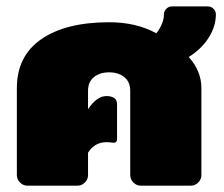

<svg xmlns="http://www.w3.org/2000/svg" viewBox="-20 -587 707 607"><path d="M33.3 -33.3V-308.3Q33.3 -410 110.8 -463.3Q188.3 -516.7 325 -516.7Q410.8 -516.7 474.2 -481.7Q498.3 -513.3 498.3 -541.7Q498.3 -551.7 505.8 -559.2Q513.3 -566.7 523.3 -566.7H637.5Q647.5 -566.7 655 -559.2Q662.5 -551.7 662.5 -541.7Q662.5 -504.2 640 -468.3Q617.5 -432.5 576.7 -406.7Q616.7 -362.5 616.7 -308.3V-33.3Q616.7 -20 606.7 -10Q596.7 0 583.3 0H425Q411.7 0 401.7 -10Q391.7 -20 391.7 -33.3V-300Q391.7 -328.3 372.9 -343.3Q354.2 -358.3 325 -358.3Q295.8 -358.3 277.1 -343.3Q258.3 -328.3 258.3 -300V-241.7Q285.8 -283.3 316.7 -283.3Q329.2 -283.3 337.5 -279.2Q350 -273.3 350 -258.3V-145.8Q350 -140.8 346.2 -137.9Q342.5 -135 337.5 -135.8Q327.5 -137.5 316.7 -137.5Q279.2 -137.5 258.3 -104.2V-33.3Q258.3 -20 248.3 -10Q238.3 0 225 0H66.7Q53.3 0 43.3 -10Q33.3 -20 33.3 -33.3Z"/></svg>

Font: BoonTook Mon
Style: Regular
Weight: 400
Designer: Sungsit Sawaiwan
Foundry: FontUni
Version: Version 3.0